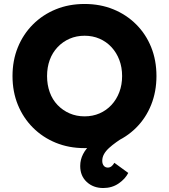

<svg xmlns="http://www.w3.org/2000/svg" viewBox="-20 -736 852 967"><path d="M384 100Q384 68 398.5 40Q413 12 439.5 -11.5Q466 -35 500.5 -55.5Q535 -76 576 -96L610 -49Q587 -35 566.5 -20.5Q546 -6 529.5 9Q513 24 504 40Q495 56 495 74Q495 89 502.5 98.5Q510 108 523 108Q533 108 541 102Q549 96 556 84L626 135Q611 165 577.5 188Q544 211 500 211Q450 211 417 180.5Q384 150 384 100ZM43 -353Q43 -432 70 -498Q97 -564 146 -613Q195 -662 261 -689Q327 -716 406 -716Q485 -716 551 -689Q617 -662 666 -613Q715 -564 741.5 -498Q768 -432 768 -353Q768 -275 741.5 -208.5Q715 -142 666 -93Q617 -44 551 -17Q485 10 406 10Q327 10 261 -17Q195 -44 146 -93Q97 -142 70 -208Q43 -274 43 -353ZM595 -353Q595 -397 581 -434Q567 -471 541.5 -498.5Q516 -526 481.5 -541Q447 -556 406 -556Q365 -556 330.5 -541Q296 -526 270 -498.5Q244 -471 230.5 -434Q217 -397 217 -353Q217 -309 230.5 -271.5Q244 -234 270 -207Q296 -180 330.5 -165Q365 -150 406 -150Q447 -150 481.5 -165Q516 -180 541.5 -207.5Q567 -235 581 -272Q595 -309 595 -353Z"/></svg>

Font: Mach
Style: Bold
Weight: 700
Version: Version 1.002